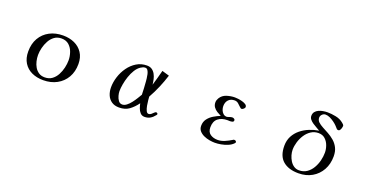

<svg xmlns="http://www.w3.org/2000/svg" viewBox="-32 -1426 4064 2117"><g transform="rotate(20 2000.0 -368.0)"><path d="M667 -300Q667 -347 651 -393.5Q635 -440 601 -470.5Q567 -501 513 -501Q465 -501 430.5 -476Q396 -451 374 -411Q352 -371 341 -326Q330 -281 330 -241Q330 -206 338.5 -169.5Q347 -133 365 -102.5Q383 -72 412 -53Q441 -34 482 -34Q532 -34 567 -59.5Q602 -85 624 -126Q646 -167 656.5 -213Q667 -259 667 -300ZM783 -299Q783 -209 744 -141.5Q705 -74 636 -36.5Q567 1 477 1Q401 1 342 -26.5Q283 -54 249 -108Q215 -162 215 -241Q215 -332 253.5 -398.5Q292 -465 360.5 -501.5Q429 -538 519 -538Q593 -538 652.5 -511Q712 -484 747.5 -430.5Q783 -377 783 -299Z M1556 -221Q1555 -259 1553 -296.5Q1551 -334 1548 -371Q1547 -384 1544.5 -407.5Q1542 -431 1536.5 -455.5Q1531 -480 1520 -497Q1509 -514 1491 -514Q1475 -514 1463 -508.5Q1451 -503 1438 -495Q1406 -474 1382 -435Q1358 -396 1342 -349Q1326 -302 1318 -255.5Q1310 -209 1310 -173Q1310 -151 1318 -121Q1326 -91 1343 -68Q1360 -45 1388 -45Q1413 -45 1438.5 -64.5Q1464 -84 1486.5 -113.5Q1509 -143 1527 -172.5Q1545 -202 1556 -221ZM1790 -78Q1790 -71 1783 -64Q1761 -35 1732.5 -18Q1704 -1 1666 -1Q1635 -1 1615.5 -22Q1596 -43 1586 -72Q1576 -101 1571 -126Q1532 -72 1484.5 -37Q1437 -2 1366 -2Q1313 -2 1277.5 -26.5Q1242 -51 1225 -92Q1208 -133 1208 -182Q1208 -242 1228 -305.5Q1248 -369 1286.5 -423Q1325 -477 1379 -510Q1433 -543 1500 -543Q1536 -543 1559.5 -526.5Q1583 -510 1597.5 -483.5Q1612 -457 1619 -425.5Q1626 -394 1629 -365Q1643 -410 1655 -455Q1667 -500 1679 -545L1764 -520Q1740 -444 1709 -371Q1678 -298 1639 -229Q1640 -216 1642.5 -187Q1645 -158 1651 -125.5Q1657 -93 1668 -70Q1679 -47 1697 -47Q1713 -47 1726.5 -58.5Q1740 -70 1751 -81.5Q1762 -93 1772 -93Q1777 -93 1783.5 -88.5Q1790 -84 1790 -78Z M2709 -84Q2709 -78 2706 -74Q2703 -70 2698 -65Q2675 -42 2638.5 -27Q2602 -12 2563 -5Q2524 2 2491 2Q2463 2 2428 -4Q2393 -10 2361 -24.5Q2329 -39 2308 -63Q2287 -87 2287 -123Q2287 -170 2312.5 -204Q2338 -238 2376.5 -261Q2415 -284 2453 -299Q2428 -311 2403 -326.5Q2378 -342 2362 -365Q2346 -388 2346 -419Q2346 -433 2350 -445.5Q2354 -458 2361 -470Q2387 -513 2435.5 -528.5Q2484 -544 2531 -544Q2544 -544 2568 -541.5Q2592 -539 2617.5 -532Q2643 -525 2660.5 -513.5Q2678 -502 2678 -484Q2678 -473 2664.5 -461.5Q2651 -450 2641 -450Q2631 -450 2616.5 -465.5Q2602 -481 2583 -496.5Q2564 -512 2540 -512Q2494 -512 2468 -484Q2442 -456 2442 -410Q2442 -388 2450.5 -365.5Q2459 -343 2476 -327.5Q2493 -312 2518 -312Q2525 -312 2545 -319.5Q2565 -327 2581 -327Q2589 -327 2600 -321Q2611 -315 2611 -305Q2611 -287 2596 -283Q2581 -279 2567 -279Q2560 -279 2553 -279.5Q2546 -280 2539 -280Q2472 -280 2430 -246.5Q2388 -213 2388 -142Q2388 -87 2423.5 -62.5Q2459 -38 2510 -38Q2550 -38 2592 -56Q2634 -74 2667 -95Q2669 -97 2673 -99Q2679 -102 2687 -102Q2694 -102 2701.5 -96.5Q2709 -91 2709 -84Z M3671 -310Q3671 -351 3656 -392.5Q3641 -434 3610.5 -462Q3580 -490 3533 -490Q3484 -490 3445 -464.5Q3406 -439 3379.5 -398Q3353 -357 3339 -310Q3325 -263 3325 -220Q3325 -190 3334.5 -157Q3344 -124 3362 -95Q3380 -66 3406.5 -48Q3433 -30 3467 -30Q3520 -30 3558.5 -56.5Q3597 -83 3622 -125.5Q3647 -168 3659 -216.5Q3671 -265 3671 -310ZM3776 -304Q3776 -215 3737.5 -145.5Q3699 -76 3630.5 -36.5Q3562 3 3472 3Q3356 3 3290 -53.5Q3224 -110 3224 -230Q3224 -293 3250 -342.5Q3276 -392 3320 -428Q3364 -464 3418 -486Q3472 -508 3528 -517Q3512 -527 3489 -539.5Q3466 -552 3443.5 -567Q3421 -582 3406 -600.5Q3391 -619 3391 -641Q3391 -670 3406 -689Q3421 -708 3445 -719Q3469 -730 3496 -734.5Q3523 -739 3546 -739Q3593 -739 3645.5 -728.5Q3698 -718 3736 -686Q3742 -682 3750.5 -673Q3759 -664 3759 -655Q3759 -647 3755 -632.5Q3751 -618 3743.5 -606Q3736 -594 3725 -594Q3721 -594 3716 -595Q3711 -596 3707 -599Q3700 -606 3693 -614.5Q3686 -623 3679 -630Q3663 -647 3638.5 -665Q3614 -683 3587 -695.5Q3560 -708 3535 -708Q3513 -708 3496 -691Q3479 -674 3479 -652Q3479 -623 3500.5 -602.5Q3522 -582 3556 -564Q3590 -546 3627.5 -525.5Q3665 -505 3699 -476Q3733 -447 3754.5 -405.5Q3776 -364 3776 -304Z"/></g></svg>

Font: Kaisei HarunoUmi Medium
Style: Regular
Weight: 500
Designer: Font-Kai, 金井和夫
Foundry: KAZUO KANAI
Version: Version 5.003